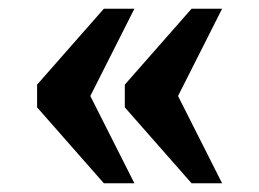

<svg xmlns="http://www.w3.org/2000/svg" viewBox="-20 -490 594 440"><path d="M419 -70 266 -244V-296L419 -470H489L388 -270L489 -70ZM218 -70 65 -244V-296L218 -470H288L187 -270L288 -70Z"/></svg>

Font: Noto Serif Vithkuqi
Style: Regular
Weight: 400
Version: Version 1.005